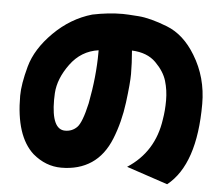

<svg xmlns="http://www.w3.org/2000/svg" viewBox="-53 -775 1008 872"><g transform="rotate(5 451.0 -338.5)"><path d="M740 38 552 -25Q674 -104 695 -254Q702 -294 702 -341Q702 -387 689.5 -429Q677 -471 637.5 -510.5Q598 -550 528 -553Q533 -494 533 -446Q533 -405 521.5 -315.5Q510 -226 479 -148.5Q448 -71 391 -33Q334 5 254 5Q183 5 124 -45Q40 -121 40 -304Q40 -357 62.5 -439Q85 -521 161 -596.5Q237 -672 334 -700Q406 -715 472 -715Q490 -715 544 -711Q598 -707 676 -676.5Q754 -646 807 -558Q867 -460 867 -339Q867 -63 740 38ZM257 -164Q289 -164 311 -186Q333 -208 353 -297Q377 -422 377 -532V-541Q298 -530 249 -463Q200 -396 196 -330L195 -299Q195 -164 257 -164Z"/></g></svg>

Font: KN Bobohei
Style: Bold
Weight: 700
Designer: Kingnam Type Foundry
Version: Version 1.710;March 18, 2023